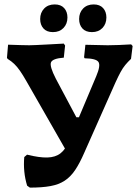

<svg xmlns="http://www.w3.org/2000/svg" viewBox="-20 -848 631 876"><path d="M302.7 -124.1 101.1 -476.6Q84.1 -506.5 71 -525.2Q57.9 -544 44.9 -556.4Q31.9 -568.9 14.7 -579.4L11.8 -584.3L16.8 -644.1Q47.9 -643.1 73.2 -642.3Q98.4 -641.5 113.7 -641.5Q125.3 -641.5 144.9 -642.5Q164.5 -643.5 195.4 -645Q226.3 -646.5 270.9 -649.1L277 -640.3L271.1 -585Q220 -581.1 212.7 -563.5Q205.5 -545.8 234.6 -489.2L328.4 -312.9H380.1ZM103.8 -0.8Q94.1 -32.5 90.9 -65.4Q87.7 -98.3 90.7 -131.4L103.4 -142.4Q159.8 -128.3 196.5 -129.4Q233.2 -130.5 256.4 -148.8Q279.7 -167.1 294.2 -203.9L419.2 -500.5Q439.6 -548.5 429.5 -564.8Q419.4 -581.1 366.1 -582.1L363.6 -587L369.6 -643.7L471.4 -641.5Q497.4 -641.5 523.4 -642.7Q549.4 -644 578.4 -645.5L585.1 -638.1L577.8 -579.4Q563 -565.4 551.7 -551.7Q540.4 -538.1 530.1 -519.1Q519.7 -500.1 506.6 -471.3L364.5 -151.2Q343.7 -103.2 322.7 -72Q301.7 -40.8 274.8 -23.4Q248 -5.9 210.1 1Q172.1 8 116.4 8ZM399.6 -701.5Q371.1 -701.5 356 -718.1Q341 -734.8 341 -761.2Q341 -790.2 359.1 -809Q377.2 -827.8 407.3 -827.8Q435.4 -827.8 450.4 -811.2Q465.4 -794.6 465.4 -768.2Q465.4 -739.1 447.4 -720.3Q429.3 -701.5 399.6 -701.5ZM221.5 -701.5Q193.3 -701.5 178.3 -718.1Q163.3 -734.8 163.3 -761.2Q163.3 -790.2 181.4 -809Q199.4 -827.8 229.5 -827.8Q257.7 -827.8 272.7 -811.2Q287.7 -794.6 287.7 -768.2Q287.7 -739.1 269.6 -720.3Q251.6 -701.5 221.5 -701.5Z"/></svg>

Font: Alegreya
Style: Regular
Weight: 400
Designer: Juan Pablo del Peral
Foundry: Huerta Tipografica
Version: Version 2.009